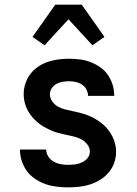

<svg xmlns="http://www.w3.org/2000/svg" viewBox="-20 -795 590 827"><path d="M273 12Q248 12 223.5 9Q199 6 176 -2Q153 -10 132 -24Q111 -38 96.5 -57.5Q82 -77 74 -101Q66 -125 66 -150V-151H179Q179 -135 188 -121Q197 -107 211 -99Q225 -91 241 -88Q257 -85 273 -85Q288 -85 303.5 -87Q319 -89 333 -95.5Q347 -102 357 -114Q367 -126 367 -142Q367 -159 356 -173Q345 -187 330 -195Q315 -203 298 -207Q281 -211 264 -214.5Q247 -218 230.5 -222.5Q214 -227 198.5 -234Q183 -241 168 -249.5Q153 -258 140 -269.5Q127 -281 116 -294.5Q105 -308 97.5 -323Q90 -338 86 -355Q82 -372 82 -389Q82 -413 89.5 -435.5Q97 -458 111 -476.5Q125 -495 144.5 -508Q164 -521 186 -528.5Q208 -536 231 -539Q254 -542 277 -542Q301 -542 324.5 -539Q348 -536 370 -527.5Q392 -519 411.5 -505.5Q431 -492 444.5 -472.5Q458 -453 465 -430Q472 -407 472 -384V-382H359V-383Q359 -397 352 -410Q345 -423 332.5 -431Q320 -439 306 -442Q292 -445 277 -445Q263 -445 249 -442.5Q235 -440 223 -433.5Q211 -427 203 -415Q195 -403 195 -389Q195 -372 205.5 -357.5Q216 -343 231 -335Q246 -327 263 -323Q280 -319 297 -315.5Q314 -312 330.5 -307.5Q347 -303 363 -296.5Q379 -290 393.5 -281Q408 -272 421.5 -261Q435 -250 445.5 -236.5Q456 -223 464 -207.5Q472 -192 476 -175Q480 -158 480 -141Q480 -117 472 -94Q464 -71 448.5 -52.5Q433 -34 412 -21Q391 -8 368 -0.5Q345 7 321 9.5Q297 12 273 12ZM172 -600 120 -636 218 -775H332L430 -636L378 -600L275 -712Z"/></svg>

Font: Lode
Style: Bold
Weight: 700
Monospace: yes
Designer: Belleve Invis
Foundry: Belleve Invis
Version: Version 29.2.0; ttfautohint (v1.8.3)